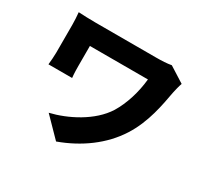

<svg xmlns="http://www.w3.org/2000/svg" viewBox="-163 -969 1327 1258"><g transform="rotate(30 500.0 -340.0)"><path d="M800 -746C768 -740 728 -738 687 -738H229C181 -738 132 -740 98 -742C101 -713 103 -678 103 -649V-439C103 -408 100 -381 97 -347H276C272 -382 272 -424 272 -439V-587H711C701 -485 669 -383 622 -306C545 -183 384 -103 257 -73L393 66C553 8 689 -91 773 -223C854 -349 878 -496 896 -593C899 -609 910 -654 917 -672Z"/></g></svg>

Font: Noto Sans T Chinese Black
Style: Bold
Weight: 900
Designer: Ryoko NISHIZUKA (kana & ideographs); Paul D. Hunt (Latin, Greek & Cyrillic); Wenlong ZHANG (bopomofo); Sandoll Communica
Foundry: Adobe Systems Incorporated
Version: Version 1.000;PS 1;hotconv 1.0.78;makeotf.lib2.5.61930